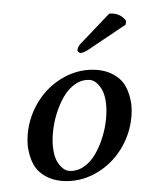

<svg xmlns="http://www.w3.org/2000/svg" viewBox="-50 -707 575 758"><g transform="rotate(5 237.5 -328.0)"><path d="M299.8 -397Q268.6 -396.5 243.4 -376Q218.3 -355.5 203.1 -322.8Q188 -290 179.9 -252.2Q171.9 -214.4 171.9 -176.8Q171.9 -137.7 179.7 -108.2Q187.5 -78.6 199.7 -63Q211.9 -47.4 224.1 -39.8Q236.3 -32.2 248 -32.2Q279.3 -32.7 304.4 -53.2Q329.6 -73.7 344.7 -106.2Q359.9 -138.7 367.9 -176.5Q376 -214.4 376 -252Q376 -291 368.2 -320.6Q360.4 -350.1 348.1 -366Q335.9 -381.8 323.7 -389.4Q311.5 -397 299.8 -397ZM222.2 9.8H221.2Q185.1 9.3 157.5 -3.4Q129.9 -16.1 114.5 -34.4Q99.1 -52.7 89.4 -77.4Q79.6 -102.1 76.4 -122.1Q73.2 -142.1 73.2 -162.1Q73.2 -232.9 105.5 -296.1Q137.7 -359.4 196.5 -398.9Q255.4 -438.5 326.2 -439H327.1Q363.3 -438.5 390.9 -425.8Q418.5 -413.1 433.8 -394.8Q449.2 -376.5 459 -351.8Q468.8 -327.1 471.9 -307.1Q475.1 -287.1 475.1 -267.1Q475.1 -196.3 442.9 -133.1Q410.6 -69.8 351.8 -30.3Q293 9.3 222.2 9.8ZM250 -536.1 352.1 -664.1Q357.9 -666 367.2 -666Q400.4 -666 420.9 -642.1V-627L287.1 -519Q264.2 -500 252 -500Q247.1 -500 243.2 -503.9Q239.3 -507.8 240.2 -512.2Q240.2 -523.9 250 -536.1Z"/></g></svg>

Font: Common Serif Medium
Style: Italic
Weight: 500
Italic angle: -12°
Designer: Philipp H. Poll, Khaled Hosny
Foundry: Stefan Peev, Context Ltd.
Version: Version 1.026